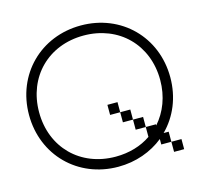

<svg xmlns="http://www.w3.org/2000/svg" viewBox="-102 -810 955 919"><g transform="rotate(-15 375.0 -350.0)"><path d="M600 -50H650V-100H625C688 -163 725 -250 725 -350C725 -550 575 -700 375 -700C175 -700 25 -550 25 -350C25 -150 175 0 375 0C462 0 540 -29 600 -77ZM75 -350C75 -525 200 -650 375 -650C550 -650 675 -525 675 -350C675 -268 647 -197 600 -144V-150H550V-101C502 -68 442 -50 375 -50C200 -50 75 -175 75 -350ZM400 -250H450V-300H400ZM450 -200H500V-250H450ZM500 -150H550V-200H500ZM650 0H700V-50H650Z"/></g></svg>

Font: LS-VG5000 Light
Style: Regular
Weight: 400
Designer: Justin Bihan, 2021
Foundry: Justin Bihan, 2021
Version: Version 1.000;Glyphs 3.1.2 (3151)